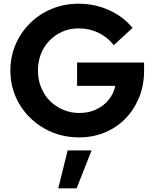

<svg xmlns="http://www.w3.org/2000/svg" viewBox="-20 -731 834 1037"><path d="M407.4 11Q329.3 11 262 -16.6Q194.7 -44.3 143.8 -93.8Q92.8 -143.3 64.5 -208.8Q36.1 -274.3 36.1 -350Q36.1 -425.7 64.3 -491.2Q92.6 -556.7 142.8 -606.2Q193 -655.7 260.3 -683.4Q327.6 -711 405 -711Q491.7 -711 568.7 -676.4Q645.7 -641.7 696 -580.3L594.7 -487.2Q559 -531.8 510.2 -554.8Q461.4 -577.8 405 -577.8Q357.9 -577.8 317.8 -560.4Q277.8 -543.1 247.8 -512.5Q217.9 -481.9 201.4 -440.5Q184.9 -399.1 184.9 -350Q184.9 -301.2 201.8 -259.2Q218.6 -217.3 249.3 -186.4Q279.9 -155.5 320.7 -138.2Q361.5 -120.8 409.3 -120.8Q458.8 -120.8 499.2 -139.6Q539.5 -158.5 566.8 -191.7Q594 -225 602.9 -267.2H396.3V-393.2H758.2V-348.6Q758.2 -271.3 731.8 -205.8Q705.4 -140.3 658.4 -91.5Q611.3 -42.7 547.2 -15.9Q483 11 407.4 11ZM294.5 286.2 345.5 81.4H474.6L393.9 286.2Z"/></svg>

Font: Red Hat Display
Style: Regular
Weight: 300
Designer: Pentagram, MCKL
Foundry: Pentagram, MCKL
Version: Version 1.023